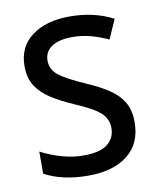

<svg xmlns="http://www.w3.org/2000/svg" viewBox="-68 -601 557 667"><g transform="rotate(-10 210.5 -268.0)"><path d="M191 10Q100 10 37 -24V-102Q73 -83 113.5 -72Q154 -61 189 -62Q245 -62 271.5 -83Q298 -104 298 -139Q298 -171 274.5 -193Q251 -215 185 -243Q139 -263 106.5 -284Q74 -305 56 -333Q38 -361 38 -403Q38 -471 88.5 -508.5Q139 -546 221 -546Q264 -546 302 -537.5Q340 -529 375 -511L345 -443Q315 -457 283.5 -465.5Q252 -474 219 -474Q171 -474 145.5 -456.5Q120 -439 120 -408Q120 -376 146.5 -355.5Q173 -335 239 -306Q283 -287 315 -266Q347 -245 364 -216.5Q381 -188 381 -146Q381 -70 330 -30Q279 10 191 10Z"/></g></svg>

Font: Noto Sans SemiCondensed
Style: Regular
Weight: 400
Width: 4
Designer: Monotype Design Team
Foundry: Monotype Imaging Inc.
Version: Version 2.013; ttfautohint (v1.8.4.7-5d5b)